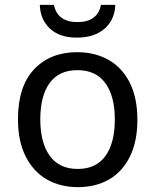

<svg xmlns="http://www.w3.org/2000/svg" viewBox="-20 -761 640 791"><path d="M54 -270Q54 -405 120.5 -475.5Q187 -546 298 -546Q370 -546 426 -515Q482 -484 514 -421.5Q546 -359 546 -267Q546 -177 514.5 -114.5Q483 -52 428 -21Q373 10 301 10Q229 10 173.5 -21.5Q118 -53 86 -116Q54 -179 54 -270ZM453 -269Q453 -365 414 -418.5Q375 -472 299 -472Q223 -472 184.5 -419Q146 -366 146 -269Q146 -173 185 -119Q224 -65 300 -65Q376 -65 414.5 -118.5Q453 -172 453 -269ZM144 -741H202Q217 -670 299 -670Q382 -670 396 -741H455Q453 -680 411 -643Q369 -606 296 -606Q226 -606 186 -643Q146 -680 144 -741Z"/></svg>

Font: Noto Sans Mono UI
Style: Regular
Weight: 400
Monospace: yes
Designer: Monotype Design team
Foundry: Monotype Imaging Inc.
Version: Version 1.000